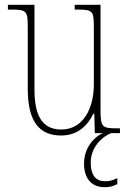

<svg xmlns="http://www.w3.org/2000/svg" viewBox="-20 -556 540 802"><path d="M235 10C304 10 345 -30 370 -81H374L376 0H410C375 14 331 60 331 127C331 195 367 226 417 226C438 226 452 222 470 213V188C449 198 437 201 418 201C384 201 359 180 359 123C359 59 406 15 444 0H481V-20H470C406 -20 400 -24 400 -99V-536H292V-516H300C371 -516 372 -511 372 -431V-203C372 -104 328 -15 236 -15C155 -15 124 -75 124 -182V-536H13V-516H24C91 -516 96 -511 96 -443V-184C96 -46 146 10 235 10Z"/></svg>

Font: Noto Serif Georgian Condensed Thin
Style: Regular
Weight: 100
Width: 3
Designer: Monotype Design Team, Akaki Razmadze
Foundry: Google LLC
Version: Version 2.003